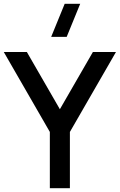

<svg xmlns="http://www.w3.org/2000/svg" viewBox="-20 -995 633 1015"><path d="M332.5 -800H250.5L322 -975H404ZM243.5 0V-297.5L0 -720H122L296.5 -417.5L471 -720H593L349.5 -297.5V0Z"/></svg>

Font: Cns Manrope SemBd
Style: Regular
Weight: 600
Designer: Mikhail Sharanda
Foundry: Mikhail Sharanda
Version: Version 4.504